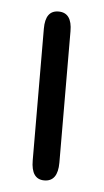

<svg xmlns="http://www.w3.org/2000/svg" viewBox="-40 -464 268 495"><g transform="rotate(5 93.5 -216.5)"><path d="M93 2Q59 2 59 -47L58 -388Q58 -435 92 -435Q127 -435 127 -387L128 -47Q128 2 93 2Z"/></g></svg>

Font: Cute Font
Style: Regular
Weight: 400
Designer: TypoDesign Lab.inc.
Foundry: TypoDesign Lab.inc.
Version: Version 1.00